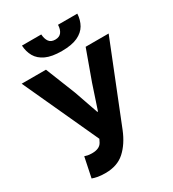

<svg xmlns="http://www.w3.org/2000/svg" viewBox="-202 -946 963 1068"><g transform="rotate(-30 280.0 -411.5)"><path d="M157.6 12Q129.2 12 109.2 8.4Q89.2 4.7 74.6 -0.9L101.1 -128.5Q109.9 -125.5 120.1 -123.2Q130.4 -120.9 150.3 -120.9Q171.5 -120.9 187.8 -128.1Q204.1 -135.3 212.7 -150.9L222.5 -170.5L1.4 -651.8H157.4L233.3 -461.5L287.6 -305.7H291.6L343.4 -461.5L412.3 -651.8H560L358.8 -147.9Q328.9 -74 281.5 -31Q234.1 12 157.6 12ZM286.6 -697.2Q222.7 -697.2 184.5 -715Q146.3 -732.9 128.5 -764Q110.8 -795.2 108.8 -834.7H232.7Q234.7 -804.8 247.2 -787.7Q259.7 -770.6 286.6 -770.6Q313.4 -770.6 326.4 -787.7Q339.4 -804.8 340.4 -834.7H464.3Q462.3 -795.2 444.6 -764Q426.8 -732.9 388.6 -715Q350.4 -697.2 286.6 -697.2Z"/></g></svg>

Font: Source Sans 3 Variable
Style: Regular
Weight: 200
Designer: Paul D. Hunt
Foundry: Adobe Systems Incorporated
Version: Version 3.026